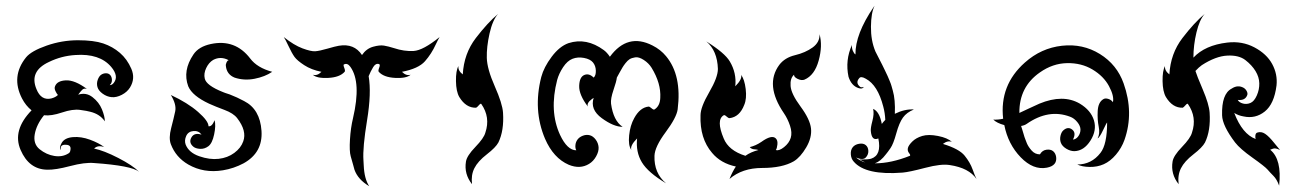

<svg xmlns="http://www.w3.org/2000/svg" viewBox="-20 -578 4520 663"><path d="M70 -380Q88 -402 141 -420.5Q194 -439 249 -439Q304 -439 336.5 -428Q369 -417 394 -395.5Q419 -374 433.5 -340.5Q448 -307 429 -276Q419 -260 400.5 -250.5Q382 -241 365.5 -242.5Q349 -244 334.5 -254.5Q320 -265 316.5 -277.5Q313 -290 317.5 -302.5Q322 -315 329.5 -320Q337 -325 346 -325Q355 -325 360.5 -319Q366 -313 366.5 -302.5Q367 -292 359 -284Q367 -284 373 -292Q391 -315 364 -347Q324 -394 240 -388Q192 -385 149 -364Q80 -332 106 -270Q122 -230 157 -238Q172 -242 180 -250Q176 -254 171.5 -263.5Q167 -273 170 -280Q177 -299 207.5 -300.5Q238 -302 280 -271Q270 -274 264 -268Q258 -262 254.5 -257Q251 -252 250 -251Q277 -260 299.5 -242.5Q322 -225 332 -200.5Q342 -176 342 -159Q325 -184 292 -192Q282 -195 256.5 -198.5Q231 -202 194 -189.5Q157 -177 132 -180Q106 -148 100 -114.5Q94 -81 117 -62.5Q140 -44 167.5 -39.5Q195 -35 216 -48Q222 -51 223 -59Q227 -77 209 -78Q186 -80 190 -60Q183 -67 193 -84.5Q203 -102 231.5 -104.5Q260 -107 291 -95.5Q322 -84 340 -70Q318 -78 305 -65Q339 -58 388.5 -32.5Q438 -7 460 15Q434 -6 305 -15Q273 -18 222 -4.5Q171 9 143 8Q80 7 51 -60.5Q22 -128 89 -197Q69 -213 56 -238Q17 -314 70 -380Z M630 -280Q610 -334 648 -390Q666 -417 708 -426Q792 -444 844 -376Q868 -344 920 -330Q895 -313 859 -306Q823 -299 790 -310Q763 -321 760 -350Q759 -356 762.5 -363Q766 -370 770 -370Q742 -385 716 -371Q701 -362 692 -343Q683 -324 687 -307Q692 -283 750 -260Q754 -258 773 -252Q799 -242 823 -229Q878 -201 883 -126Q888 -51 821 -14Q787 4 750 10Q684 21 630 -10Q587 -35 570 -80Q562 -101 571 -135.5Q580 -170 585 -193.5Q590 -217 570 -250Q628 -223 664 -191.5Q700 -160 700 -142Q712 -140 721 -163Q726 -145 719.5 -114Q713 -83 699.5 -73Q686 -63 670.5 -64Q655 -65 647 -72Q631 -86 641 -103.5Q651 -121 676 -113Q666 -127 648 -125.5Q630 -124 623 -108.5Q616 -93 621 -79Q632 -51 668 -38.5Q704 -26 735 -29.5Q766 -33 789 -50Q812 -67 820 -90Q833 -126 799 -170Q786 -187 755 -198.5Q724 -210 702 -220Q644 -247 630 -280Z M960 -450Q995 -422 1024.5 -411Q1054 -400 1068.5 -401Q1083 -402 1110.5 -410Q1138 -418 1150 -420Q1203 -429 1230 -388Q1245 -410 1268 -416.5Q1291 -423 1306 -420.5Q1321 -418 1340 -412Q1376 -400 1408.5 -402Q1441 -404 1498 -450Q1493 -442 1485 -425Q1470 -392 1447.5 -366.5Q1425 -341 1368 -330Q1383 -315 1398 -320Q1384 -307 1344.5 -309Q1305 -311 1288 -330Q1285 -333 1289.5 -344.5Q1294 -356 1288 -357Q1277 -360 1268.5 -346Q1260 -332 1253 -315Q1263 -257 1247.5 -162.5Q1232 -68 1235 -25Q1235 -20 1236 -7Q1238 40 1255 65Q1216 42 1204 8Q1203 4 1199.5 -8.5Q1196 -21 1191 -38.5Q1186 -56 1188.5 -96.5Q1191 -137 1199 -170Q1228 -294 1190 -347Q1180 -361 1169 -356Q1164 -356 1168.5 -344.5Q1173 -333 1170 -330Q1153 -311 1113.5 -309Q1074 -307 1060 -320Q1075 -315 1090 -330Q1055 -337 1030.5 -353Q1006 -369 997 -381.5Q988 -394 976.5 -418.5Q965 -443 960 -450Z M1700 -530Q1681 -509 1670.5 -462.5Q1660 -416 1661 -378Q1662 -340 1688.5 -280Q1715 -220 1717 -189Q1721 -127 1701 -86Q1692 -69 1661 -45Q1630 -21 1618 3Q1606 27 1610 58Q1582 23 1589 -20Q1592 -40 1621.5 -70.5Q1651 -101 1656 -120Q1674 -173 1642 -219Q1640 -222 1633.5 -214.5Q1627 -207 1624 -206Q1589 -205 1566 -243Q1555 -262 1554.5 -298Q1554 -334 1563 -350Q1561 -334 1578 -321Q1582 -393 1623 -446.5Q1664 -500 1700 -530Z M2086 -382Q2147 -465 2233 -421Q2261 -407 2280 -384Q2335 -318 2320 -200Q2316 -172 2278.5 -121.5Q2241 -71 2240 -40Q2238 20 2280 55Q2218 18 2196.5 -17.5Q2175 -53 2180 -100Q2155 -75 2160 -60Q2149 -76 2152.5 -110.5Q2156 -145 2170 -170Q2190 -207 2220 -210Q2223 -210 2230 -204Q2237 -198 2240 -200Q2259 -212 2260 -240Q2263 -290 2230 -344Q2220 -360 2203 -371Q2186 -382 2173.5 -380Q2161 -378 2154 -373.5Q2147 -369 2140 -360Q2133 -351 2129.5 -345Q2126 -339 2119 -326.5Q2112 -314 2110 -310Q2109 -298 2098.5 -267.5Q2088 -237 2090 -220Q2098 -161 2130 -140Q2099 -140 2058 -170Q2017 -200 2030 -240Q2029 -239 2024 -236Q2005 -222 2010 -210Q1979 -251 1980 -281.5Q1981 -312 1997.5 -319Q2014 -326 2030 -310Q2038 -317 2037.5 -334Q2037 -351 2027.5 -362.5Q2018 -374 1996.5 -378Q1975 -382 1957 -375Q1939 -368 1924.5 -346Q1910 -324 1904 -302Q1876 -194 1914 -112Q1939 -59 1970 -59Q1966 -66 1967 -77Q1968 -88 1974.5 -96.5Q1981 -105 1993 -109.5Q2005 -114 2016.5 -111Q2028 -108 2037 -96Q2046 -84 2047 -69.5Q2048 -55 2038.5 -38Q2029 -21 2014 -12Q1983 7 1944 -9Q1891 -32 1862 -99Q1820 -198 1849 -312Q1858 -346 1885 -382Q1912 -418 1943 -429Q2005 -449 2065 -405Q2076 -397 2086 -382Z M2810 -460Q2821 -420 2807 -369Q2793 -318 2758 -303Q2748 -299 2734.5 -305.5Q2721 -312 2722 -320Q2708 -308 2710 -281Q2712 -254 2744.5 -210Q2777 -166 2780.5 -134.5Q2784 -103 2764 -69Q2744 -35 2721 -21Q2681 2 2612 2Q2543 2 2499 40Q2509 15 2521 -3Q2469 -14 2439 -50Q2396 -100 2399 -180Q2399 -208 2429 -259.5Q2459 -311 2459 -340Q2457 -403 2419 -435Q2483 -395 2500 -366Q2524 -326 2519 -280Q2544 -305 2539 -320Q2551 -304 2555 -270.5Q2559 -237 2550 -216Q2534 -174 2499 -170Q2495 -170 2488.5 -176Q2482 -182 2479 -180Q2452 -164 2479 -100Q2496 -58 2554 -40Q2572 -53 2599 -60Q2593 -62 2584 -62.5Q2575 -63 2569 -70Q2590 -75 2609 -88Q2645 -114 2659 -100Q2666 -93 2664.5 -79Q2663 -65 2659 -60Q2670 -56 2687.5 -70Q2705 -84 2710.5 -102Q2716 -120 2708 -144Q2700 -168 2687 -187Q2620 -285 2671 -354Q2690 -379 2725.5 -387.5Q2761 -396 2786 -414Q2811 -432 2810 -460Z M3000 -558Q2988 -534 2987.5 -486Q2987 -438 3003 -400Q3006 -394 3015 -376.5Q3024 -359 3026.5 -354Q3029 -349 3036 -334.5Q3043 -320 3045 -315.5Q3047 -311 3052 -299Q3057 -287 3058.5 -281Q3060 -275 3063 -265Q3072 -234 3070 -185Q3104 -202 3136 -200Q3111 -190 3098 -172Q3085 -154 3075 -117.5Q3065 -81 3055 -66.5Q3045 -52 3039 -45Q3021 -21 3001 -14Q3057 -14 3122 -40Q3125 -42 3119 -49.5Q3113 -57 3115 -66.5Q3117 -76 3130 -89Q3143 -102 3164.5 -108.5Q3186 -115 3219 -108.5Q3252 -102 3267 -88Q3253 -94 3236 -81Q3292 -64 3311 -40.5Q3330 -17 3338.5 7Q3347 31 3352 40Q3326 2 3260 -8Q3230 -13 3175 1.5Q3120 16 3097 18Q2969 28 2928 -20Q2919 -30 2918 -45Q2917 -60 2924.5 -69.5Q2932 -79 2946.5 -81.5Q2961 -84 2969.5 -77Q2978 -70 2978.5 -57Q2979 -44 2969.5 -34Q2960 -24 2936 -34Q2950 -22 2968 -17Q2963 -19 2948 -27Q2979 -27 2988 -30Q3025 -42 3013 -100Q2990 -90 2987 -126Q2986 -136 2992.5 -160.5Q2999 -185 2995 -202Q3017 -193 3025 -150Q3030 -157 3037 -164Q3036 -188 3030 -210Q3011 -284 2970 -306Q2953 -316 2947 -308Q2934 -293 2948 -280Q2953 -274 2963 -278Q2958 -269 2944 -274Q2920 -282 2910 -313Q2898 -370 2922 -423Q2921 -412 2925 -402.5Q2929 -393 2934 -390Q2933 -460 2997 -554Q3000 -558 3000 -558Z M3444 -168Q3431 -284 3519 -362Q3575 -412 3647 -420Q3719 -428 3778 -391.5Q3837 -355 3860 -290Q3896 -189 3863 -95Q3853 -67 3833.5 -44Q3814 -21 3791.5 -11Q3769 -1 3742.5 -1.5Q3716 -2 3700 -10Q3749 -10 3780 -50Q3803 -79 3803 -155Q3801 -154 3789 -128.5Q3777 -103 3770 -100Q3779 -116 3774 -140.5Q3769 -165 3770.5 -194.5Q3772 -224 3789 -235Q3796 -240 3807 -236.5Q3818 -233 3823 -225Q3828 -246 3809.5 -280.5Q3791 -315 3752.5 -338Q3714 -361 3664.5 -360Q3615 -359 3571 -328Q3499 -278 3500 -188Q3507 -191 3532 -203Q3557 -215 3569 -220Q3651 -254 3709 -220Q3747 -197 3757.5 -162.5Q3768 -128 3745.5 -92.5Q3723 -57 3690 -56Q3676 -56 3662 -64.5Q3648 -73 3643.5 -84.5Q3639 -96 3642 -109Q3645 -122 3652 -128Q3668 -142 3682.5 -130.5Q3697 -119 3685 -96Q3696 -97 3703.5 -107.5Q3711 -118 3711 -130.5Q3711 -143 3700 -156.5Q3689 -170 3675 -175Q3601 -203 3525 -150Q3518 -145 3506 -143Q3508 -136 3509.5 -132Q3511 -128 3514.5 -115.5Q3518 -103 3520 -98.5Q3522 -94 3526 -83Q3531 -71 3542.5 -58Q3554 -45 3571 -45Q3579 -59 3593.5 -61Q3608 -63 3616.5 -56Q3625 -49 3627 -36Q3631 -6 3595 1Q3548 10 3504.5 -35Q3461 -80 3448 -146Q3422 -153 3410 -165Q3426 -164 3444 -168Z M4140 -530Q4122 -510 4111.5 -466Q4101 -422 4101 -379Q4141 -422 4218 -431Q4269 -437 4311.5 -414.5Q4354 -392 4373 -357Q4392 -322 4388 -283Q4380 -219 4347.5 -193Q4315 -167 4274 -176Q4256 -179 4242 -188Q4270 -115 4316 -98Q4314 -103 4315 -110.5Q4316 -118 4321 -120Q4335 -125 4348.5 -116Q4362 -107 4379.5 -85Q4397 -63 4400 -60Q4384 -68 4375.5 -64.5Q4367 -61 4366 -61Q4407 -28 4397 63Q4389 41 4377.5 29.5Q4366 18 4357 7.5Q4348 -3 4305 -33.5Q4262 -64 4245 -86Q4201 -144 4200 -180Q4198 -254 4233 -272Q4254 -286 4274 -275Q4281 -271 4285 -263.5Q4289 -256 4287 -250Q4280 -230 4254 -233Q4259 -224 4272 -220.5Q4285 -217 4298 -222.5Q4311 -228 4320 -248.5Q4329 -269 4328.5 -290.5Q4328 -312 4315.5 -332.5Q4303 -353 4280.5 -370.5Q4258 -388 4218 -386Q4178 -384 4130 -353Q4120 -346 4108 -333Q4112 -319 4133.5 -268.5Q4155 -218 4157 -189Q4161 -127 4141 -86Q4132 -69 4101 -45Q4070 -21 4058 3Q4046 27 4050 58Q4022 23 4029 -20Q4032 -40 4061.5 -70.5Q4091 -101 4096 -120Q4114 -173 4082 -219Q4080 -222 4073.5 -214.5Q4067 -207 4064 -206Q4029 -205 4006 -243Q3995 -262 3994.5 -298Q3994 -334 4003 -350Q4001 -334 4018 -321Q4022 -393 4063 -446.5Q4104 -500 4140 -530Z"/></svg>

Font: SOV_mook
Style: Book
Weight: 400
Version: Version 1.00